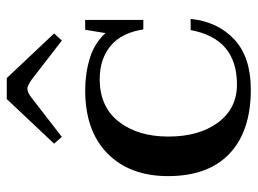

<svg xmlns="http://www.w3.org/2000/svg" viewBox="-117 -635 762 568"><g transform="rotate(-90 264.0 -351.0)"><path d="M123 -572 255 -712H317L449 -572L428 -549L313 -638Q294 -651 286 -651Q274 -651 258 -638L143 -549ZM27 -235Q27 -348 94 -414Q161 -480 281 -480Q330 -480 375 -466.5Q420 -453 450 -420L460 -480H489V-308H461Q451 -373 412 -405Q373 -437 314 -437Q232 -437 188 -380.5Q144 -324 144 -234Q144 -143 185.5 -87Q227 -31 298 -31Q434 -31 459 -168H492Q484 -88 431.5 -39Q379 10 283 10Q160 10 93.5 -53Q27 -116 27 -235Z"/></g></svg>

Font: Taviraj Medium
Style: Regular
Weight: 500
Designer: Katatrad Team
Foundry: CadsonDemak
Version: Version 1.001